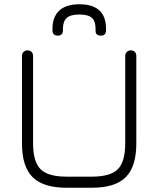

<svg xmlns="http://www.w3.org/2000/svg" viewBox="-20 -880 742 900"><path d="M352 -860Q477 -860 477 -745V-738Q477 -713 453 -713Q428 -713 428 -735V-745Q428 -781 410.5 -796.5Q393 -812 352 -812Q311 -812 293 -796Q275 -780 275 -745V-738Q275 -713 251 -713Q226 -713 226 -738V-745Q226 -801 258 -830.5Q290 -860 352 -860ZM291 0Q183 0 133 -49.5Q83 -99 83 -208V-618Q83 -629 90.5 -636.5Q98 -644 109 -644Q121 -644 128 -636.5Q135 -629 135 -618V-208Q135 -122 170 -87Q205 -52 291 -52H411Q498 -52 532.5 -87Q567 -122 567 -208V-618Q567 -629 574.5 -636.5Q582 -644 593 -644Q605 -644 612 -636.5Q619 -629 619 -618V-208Q619 -99 569.5 -49.5Q520 0 411 0Z"/></svg>

Font: Jura
Style: Regular
Weight: 400
Designer: Daniel Johnson, Alexei Vanyashin
Foundry: Daniel Johnson
Version: Version 5.103